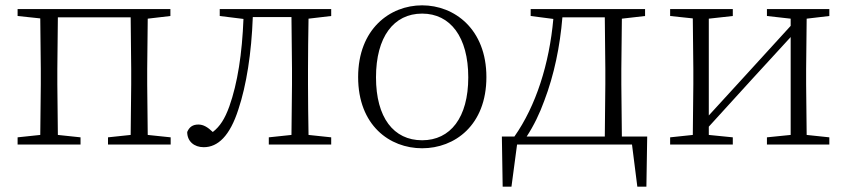

<svg xmlns="http://www.w3.org/2000/svg" viewBox="-20 -542 3177 720"><path d="M46 -482 131 -473 133 -283V-226L131 -36L46 -27V0H282V-27L197 -36L195 -226V-283L197 -477H470L472 -283V-226L470 -36L385 -27V0H620V-27L534 -36L532 -226V-283L534 -472L619 -482V-508H46Z M1072 0H1222V-27L1137 -36C1136 -91 1135 -172 1135 -226V-283C1135 -336 1136 -417 1137 -472L1222 -482V-508H804V-482L893 -471C888 -342 871 -230 840 -143C823 -96 805 -68 778 -47C759 -65 743 -75 724 -75C703 -75 690 -66 682 -47C682 -12 708 10 744 10C797 10 842 -32 874 -132C904 -222 923 -342 928 -478H1073L1075 -283V-226L1073 -36L988 -27V0Z M1563 14C1685 14 1804 -72 1804 -253C1804 -433 1684 -522 1563 -522C1442 -522 1323 -433 1323 -253C1323 -72 1441 14 1563 14ZM1563 -16C1456 -16 1390 -101 1390 -252C1390 -403 1456 -491 1563 -491C1669 -491 1736 -403 1736 -252C1736 -101 1669 -16 1563 -16Z M1970 -482 2055 -471C2040 -303 1990 -145 1909 -30H1862L1865 158H1898L1919 0H2350L2370 158H2404L2407 -30H2312L2310 -226V-283L2312 -472L2399 -482V-508H1970ZM2248 -30H1955C1982 -71 2004 -117 2021 -164C2058 -261 2080 -368 2089 -477H2248L2250 -283V-226Z M2856 -482 2945 -472V-445L2778 -262L2638 -109V-472L2728 -482V-508H2493V-482L2578 -473L2580 -283V-226L2578 -36L2493 -27V0H2728V-27L2638 -36V-67L2801 -246L2945 -403V-36L2856 -27V0H3090V-27L3005 -36L3003 -226V-283L3005 -472L3090 -482V-508H2856Z"/></svg>

Font: Noto Serif CJK SC ExtraLight
Style: Regular
Weight: 200
Designer: Ryoko NISHIZUKA 西塚涼子 (kana & ideographs); Frank Grießhammer (Latin, Greek & Cyrillic); Wenlong ZHANG 张文龙 (bopomofo); San
Foundry: Adobe
Version: Version 2.001;hotconv 1.1.0;makeotfexe 2.6.0